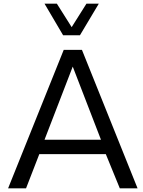

<svg xmlns="http://www.w3.org/2000/svg" viewBox="-20 -1020 776 1040"><path d="M321.8 -829.1 221.2 -1000H288.1L368.2 -873L448.2 -1000H515.1L413.1 -829.1ZM553.2 -185.1H192.9L121.1 0H23.9L325.2 -750H423.8L725.1 0H628.9ZM526.9 -263.2 374 -659.2 221.2 -263.2Z"/></svg>

Font: Oakes Grotesk
Style: Regular
Weight: 400
Designer: Samuel Oakes
Foundry: Samuel Oakes
Version: Version 1.0 | wf-rip DC20170320